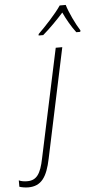

<svg xmlns="http://www.w3.org/2000/svg" viewBox="-201 -802 548 1080"><g transform="rotate(-5 73.5 -262.0)"><path d="M47 -614 46 -606H72C112 -640 156 -685 190 -723C208 -684 234 -638 259 -606H281L283 -614C259 -651 225 -722 213 -764H179C149 -719 87 -653 47 -614ZM-86 240C-12 240 21 191 42 89L173 -529H136L5 85C-12 170 -36 205 -88 205C-104 205 -122 203 -136 196V232C-125 236 -104 240 -86 240Z"/></g></svg>

Font: Noto Sans SemiCondensed ExtraLight
Style: Italic
Weight: 200
Width: 4
Italic angle: -12°
Designer: Monotype Design Team
Foundry: Monotype Imaging Inc.
Version: Version 2.013